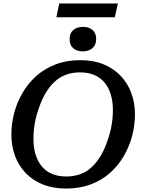

<svg xmlns="http://www.w3.org/2000/svg" viewBox="-20 -1077 845 1114"><path d="M363 17Q288 17 229 -6.5Q170 -30 129 -73Q88 -116 67 -173Q46 -230 46 -296Q46 -360 62.5 -422Q79 -484 111.5 -539.5Q144 -595 191.5 -637Q239 -679 303 -703.5Q367 -728 446 -728Q522 -728 580.5 -704Q639 -680 680 -637Q721 -594 742 -537Q763 -480 763 -414Q763 -350 746.5 -288Q730 -226 697.5 -170.5Q665 -115 617.5 -73Q570 -31 506 -7Q442 17 363 17ZM444 -657Q400 -657 363 -643.5Q326 -630 296.5 -602.5Q267 -575 243.5 -535Q220 -495 203 -442Q193 -414 186.5 -385Q180 -356 177 -327.5Q174 -299 174 -271Q174 -222 186 -182Q198 -142 221.5 -113Q245 -84 281 -68.5Q317 -53 365 -53Q409 -53 446 -66.5Q483 -80 512.5 -107.5Q542 -135 565.5 -175Q589 -215 606 -268Q616 -297 622.5 -325.5Q629 -354 632 -382.5Q635 -411 635 -439Q635 -488 623 -528Q611 -568 587.5 -597Q564 -626 528 -641.5Q492 -657 444 -657ZM460 -779Q495 -779 516.5 -797.5Q538 -816 538 -851Q538 -885 517 -903Q496 -921 462 -921Q427 -921 405.5 -903Q384 -885 384 -850Q384 -815 405 -797Q426 -779 460 -779ZM324 -1057H664L646 -977H307Z"/></svg>

Font: Roboto Serif Medium
Style: Italic
Weight: 500
Italic angle: -10°
Designer: Greg Gazdowicz
Foundry: Commercial Type
Version: Version 1.008